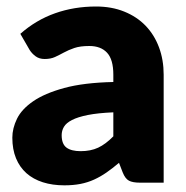

<svg xmlns="http://www.w3.org/2000/svg" viewBox="-20 -548 558 576"><path d="M320 -211Q273.5 -209 243.5 -203Q213.5 -197 196 -188Q178.5 -179 171.8 -167.5Q165 -156 165 -142.5Q165 -116 179.5 -105.2Q194 -94.5 222 -94.5Q252 -94.5 274.5 -105Q297 -115.5 320 -139ZM41 -446.5Q88 -488 145.2 -508.2Q202.5 -528.5 268 -528.5Q315 -528.5 352.8 -513.2Q390.5 -498 416.8 -470.8Q443 -443.5 457 -406Q471 -368.5 471 -324V0H400Q378 0 366.8 -6Q355.5 -12 348 -31L337 -59.5Q317.5 -43 299.5 -30.5Q281.5 -18 262.2 -9.2Q243 -0.5 221.2 3.8Q199.5 8 173 8Q137.5 8 108.5 -1.2Q79.5 -10.5 59.2 -28.5Q39 -46.5 28 -73.2Q17 -100 17 -135Q17 -163 31 -191.8Q45 -220.5 79.5 -244.2Q114 -268 172.5 -284Q231 -300 320 -302V-324Q320 -369.5 301.2 -389.8Q282.5 -410 248 -410Q220.5 -410 203 -404Q185.5 -398 171.8 -390.5Q158 -383 145 -377Q132 -371 114 -371Q98 -371 87 -379Q76 -387 69 -398Z"/></svg>

Font: Lato 2
Style: Regular
Weight: 900
Designer: Lukasz Dziedzic with Adam Twardoch and Botio Nikoltchev
Foundry: tyPoland Lukasz Dziedzic
Version: Version 2.015; 2015-08-06; http://www.latofonts.com/